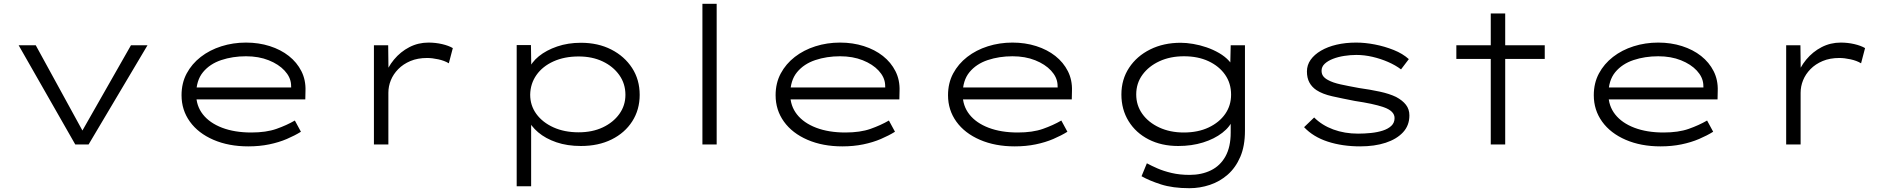

<svg xmlns="http://www.w3.org/2000/svg" viewBox="-20 -760 9946 1010"><path d="M376 0 78 -522H168L422 -58L398 -46L669 -522H756L446 0Z M1286 10Q1183 10 1103 -24.5Q1023 -59 979 -120Q935 -181 935 -259Q935 -323 962 -373.5Q989 -424 1036 -460.5Q1083 -497 1144.5 -516.5Q1206 -536 1274 -536Q1341 -536 1399 -517.5Q1457 -499 1499.5 -465.5Q1542 -432 1565.5 -385.5Q1589 -339 1587 -282L1586 -237H1004L993 -300H1529L1512 -293L1511 -317Q1508 -355 1477 -388.5Q1446 -422 1393.5 -443Q1341 -464 1274 -464Q1204 -464 1144 -444Q1084 -424 1048 -380.5Q1012 -337 1012 -264Q1012 -203 1047.5 -158Q1083 -113 1148.5 -88Q1214 -63 1302 -63Q1380 -63 1434 -82Q1488 -101 1531 -126L1563 -67Q1531 -47 1489 -29Q1447 -11 1396 -0.5Q1345 10 1286 10Z M1947 0V-522H2022L2024 -357L2001 -352Q2018 -405 2052.5 -446.5Q2087 -488 2133.5 -512Q2180 -536 2234 -536Q2271 -536 2305.5 -528Q2340 -520 2362 -507L2341 -427Q2318 -441 2285.5 -448Q2253 -455 2227 -455Q2177 -455 2139 -439Q2101 -423 2075 -396.5Q2049 -370 2036 -338Q2023 -306 2023 -272V0Z M2698 220V-523H2773L2775 -393L2760 -391Q2775 -432 2814.5 -464Q2854 -496 2911 -515.5Q2968 -535 3036 -535Q3126 -535 3195.5 -499.5Q3265 -464 3305 -402.5Q3345 -341 3345 -261Q3345 -183 3306 -122Q3267 -61 3197.5 -26.5Q3128 8 3036 8Q2964 8 2907 -11.5Q2850 -31 2811 -64Q2772 -97 2754 -138L2774 -139V220ZM3024 -64Q3096 -64 3151 -90Q3206 -116 3238 -160.5Q3270 -205 3270 -261Q3270 -320 3237.5 -365.5Q3205 -411 3150 -437Q3095 -463 3024 -463Q2949 -463 2891.5 -437Q2834 -411 2802 -365.5Q2770 -320 2769 -262Q2769 -205 2801.5 -160.5Q2834 -116 2891.5 -90Q2949 -64 3024 -64Z M3675 0V-740H3750V0Z M4411 10Q4308 10 4228 -24.5Q4148 -59 4104 -120Q4060 -181 4060 -259Q4060 -323 4087 -373.5Q4114 -424 4161 -460.5Q4208 -497 4269.5 -516.5Q4331 -536 4399 -536Q4466 -536 4524 -517.5Q4582 -499 4624.5 -465.5Q4667 -432 4690.5 -385.5Q4714 -339 4712 -282L4711 -237H4129L4118 -300H4654L4637 -293L4636 -317Q4633 -355 4602 -388.5Q4571 -422 4518.5 -443Q4466 -464 4399 -464Q4329 -464 4269 -444Q4209 -424 4173 -380.5Q4137 -337 4137 -264Q4137 -203 4172.5 -158Q4208 -113 4273.5 -88Q4339 -63 4427 -63Q4505 -63 4559 -82Q4613 -101 4656 -126L4688 -67Q4656 -47 4614 -29Q4572 -11 4521 -0.5Q4470 10 4411 10Z M5318 10Q5215 10 5135 -24.5Q5055 -59 5011 -120Q4967 -181 4967 -259Q4967 -323 4994 -373.5Q5021 -424 5068 -460.5Q5115 -497 5176.5 -516.5Q5238 -536 5306 -536Q5373 -536 5431 -517.5Q5489 -499 5531.5 -465.5Q5574 -432 5597.5 -385.5Q5621 -339 5619 -282L5618 -237H5036L5025 -300H5561L5544 -293L5543 -317Q5540 -355 5509 -388.5Q5478 -422 5425.5 -443Q5373 -464 5306 -464Q5236 -464 5176 -444Q5116 -424 5080 -380.5Q5044 -337 5044 -264Q5044 -203 5079.5 -158Q5115 -113 5180.5 -88Q5246 -63 5334 -63Q5412 -63 5466 -82Q5520 -101 5563 -126L5595 -67Q5563 -47 5521 -29Q5479 -11 5428 -0.5Q5377 10 5318 10Z M6237 230Q6149 230 6087 210Q6025 190 5985 167L6013 99Q6037 112 6069 126Q6101 140 6143.5 150Q6186 160 6238 160Q6301 160 6350 136Q6399 112 6426.5 62.5Q6454 13 6454 -63V-133L6467 -135Q6452 -94 6410 -61.5Q6368 -29 6308.5 -10.5Q6249 8 6178 8Q6090 8 6022.5 -26.5Q5955 -61 5917 -122.5Q5879 -184 5879 -263Q5879 -342 5919.5 -403.5Q5960 -465 6030.5 -500Q6101 -535 6191 -535Q6221 -535 6256.5 -529Q6292 -523 6327 -511Q6362 -499 6393 -481Q6424 -463 6445.5 -439.5Q6467 -416 6474 -387L6451 -389L6454 -522H6529V-72Q6529 8 6504.5 65Q6480 122 6438.5 158.5Q6397 195 6344.5 212.5Q6292 230 6237 230ZM6207 -63Q6282 -63 6338 -89.5Q6394 -116 6425 -160.5Q6456 -205 6456 -262Q6456 -322 6424.5 -367Q6393 -412 6337.5 -438Q6282 -464 6208 -464Q6136 -464 6079.5 -438Q6023 -412 5990 -367Q5957 -322 5957 -263Q5957 -206 5989 -161Q6021 -116 6078 -89.5Q6135 -63 6207 -63Z M7135 10Q7041 10 6964.5 -15Q6888 -40 6840 -91L6893 -142Q6934 -101 6993.5 -79Q7053 -57 7124 -57Q7158 -57 7192 -60.5Q7226 -64 7254 -73Q7282 -82 7299 -98Q7316 -114 7316 -139Q7316 -176 7259 -196Q7230 -206 7192 -214Q7154 -222 7107 -229Q7040 -242 6988.5 -253.5Q6937 -265 6905 -286Q6881 -302 6868 -326Q6855 -350 6855 -384Q6855 -418 6874.5 -445.5Q6894 -473 6929 -493.5Q6964 -514 7011 -525Q7058 -536 7114 -536Q7161 -536 7212.5 -526Q7264 -516 7311.5 -497Q7359 -478 7391 -449L7350 -395Q7321 -417 7282 -434Q7243 -451 7200 -461Q7157 -471 7115 -471Q7084 -471 7051.5 -466Q7019 -461 6992 -450.5Q6965 -440 6948.5 -424.5Q6932 -409 6932 -388Q6932 -371 6940.5 -359.5Q6949 -348 6966 -339Q6991 -325 7032.5 -316Q7074 -307 7129 -297Q7187 -289 7238 -278Q7289 -267 7324 -250Q7358 -232 7376 -208.5Q7394 -185 7394 -153Q7394 -100 7360.5 -64Q7327 -28 7269 -9Q7211 10 7135 10Z M7822 0V-689H7898V0ZM7641 -450V-522H8106V-450Z M8715 10Q8612 10 8532 -24.5Q8452 -59 8408 -120Q8364 -181 8364 -259Q8364 -323 8391 -373.5Q8418 -424 8465 -460.5Q8512 -497 8573.5 -516.5Q8635 -536 8703 -536Q8770 -536 8828 -517.5Q8886 -499 8928.5 -465.5Q8971 -432 8994.5 -385.5Q9018 -339 9016 -282L9015 -237H8433L8422 -300H8958L8941 -293L8940 -317Q8937 -355 8906 -388.5Q8875 -422 8822.5 -443Q8770 -464 8703 -464Q8633 -464 8573 -444Q8513 -424 8477 -380.5Q8441 -337 8441 -264Q8441 -203 8476.5 -158Q8512 -113 8577.5 -88Q8643 -63 8731 -63Q8809 -63 8863 -82Q8917 -101 8960 -126L8992 -67Q8960 -47 8918 -29Q8876 -11 8825 -0.5Q8774 10 8715 10Z M9376 0V-522H9451L9453 -357L9430 -352Q9447 -405 9481.5 -446.5Q9516 -488 9562.5 -512Q9609 -536 9663 -536Q9700 -536 9734.5 -528Q9769 -520 9791 -507L9770 -427Q9747 -441 9714.5 -448Q9682 -455 9656 -455Q9606 -455 9568 -439Q9530 -423 9504 -396.5Q9478 -370 9465 -338Q9452 -306 9452 -272V0Z"/></svg>

Font: Lexend Zetta Light
Style: Regular
Weight: 300
Designer: Bonnie Shaver-Troup, Thomas Jockin
Foundry: Lexend
Version: Version 1.007